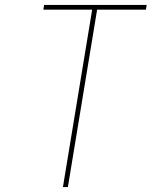

<svg xmlns="http://www.w3.org/2000/svg" viewBox="-20 -755 640 775"><path d="M234 0 352 -716H155L158 -735H572L569 -716H372L254 0Z"/></svg>

Font: Iosevka Aile Thin Oblique
Style: Regular
Weight: 100
Italic angle: -9°
Designer: Belleve Invis
Foundry: Belleve Invis
Version: Version 31.1.0; ttfautohint (v1.8.4)